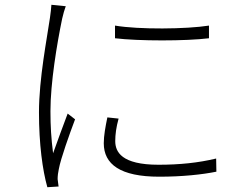

<svg xmlns="http://www.w3.org/2000/svg" viewBox="-20 -764 1040 803"><path d="M461 -657V-604C559 -592 757 -592 854 -604V-657C760 -642 560 -640 461 -657ZM429 -273C421 -234 414 -197 414 -165C414 -77 483 -25 646 -25C742 -25 826 -34 885 -46L884 -101C809 -83 731 -75 643 -75C488 -75 462 -129 462 -174C462 -201 466 -232 476 -268L429 -273ZM195 -744C194 -729 192 -711 189 -690C177 -606 143 -436 143 -294C143 -161 158 -52 178 19L225 16C224 7 222 -5 221 -15C221 -28 223 -44 226 -57C234 -101 271 -204 294 -265L263 -289C246 -245 220 -173 202 -123C194 -187 191 -236 191 -299C191 -417 218 -580 240 -686C244 -704 250 -725 255 -738Z"/></svg>

Font: Noto Sans T Chinese Light
Style: Regular
Weight: 300
Designer: Ryoko NISHIZUKA (kana & ideographs); Paul D. Hunt (Latin, Greek & Cyrillic); Wenlong ZHANG (bopomofo); Sandoll Communica
Foundry: Adobe Systems Incorporated
Version: Version 1.000;PS 1;hotconv 1.0.78;makeotf.lib2.5.61930